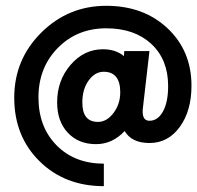

<svg xmlns="http://www.w3.org/2000/svg" viewBox="-20 -618 676 658"><path d="M335.9 20Q202.1 20 115.5 -65.4Q28.8 -150.9 28.8 -283.2Q28.8 -414.1 121.3 -506.1Q213.9 -598.1 344.2 -598.1Q472.2 -598.1 554.2 -521Q636.2 -443.8 636.2 -324.2Q636.2 -238.3 596.2 -183.1Q556.2 -127.9 492.2 -127.9Q431.2 -127.9 407.2 -168.9Q365.2 -124 309.1 -124Q249 -124 212.4 -163.1Q175.8 -202.1 175.8 -267.1Q175.8 -342.3 221.9 -395.8Q268.1 -449.2 333 -449.2Q376 -449.2 404.8 -425.8L405.8 -442.9H492.2L470.2 -252Q463.4 -204.1 492.2 -204.1Q521 -204.1 538.6 -236.1Q556.2 -268.1 556.2 -323.2Q556.2 -414.1 498.5 -467.5Q440.9 -521 344.2 -521Q244.1 -521 178 -453.6Q111.8 -386.2 111.8 -284.2Q111.8 -183.1 173.8 -120.1Q235.8 -57.1 335.9 -57.1ZM315.9 -200.2Q345.7 -200.2 368.9 -230.7Q392.1 -261.2 392.1 -301.8Q392.1 -371.6 335.9 -372.1Q305.2 -372.1 283.7 -342Q262.2 -312 262.2 -267.1Q261.7 -200.2 315.9 -200.2Z"/></svg>

Font: Oakes Grotesk
Style: SemiBold
Weight: 600
Designer: Samuel Oakes
Foundry: Samuel Oakes
Version: Version 1.0 | wf-rip DC20170320